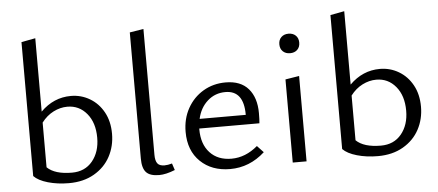

<svg xmlns="http://www.w3.org/2000/svg" viewBox="-49 -827 2146 941"><g transform="rotate(-5 1024.0 -356.0)"><path d="M486 -218Q486 -157 459 -106.5Q432 -56 379.5 -25.5Q327 5 255 5Q199 5 152 -8.5Q105 -22 83 -45V-704L152 -717V-356Q216 -420 301 -420Q351 -420 393.5 -395Q436 -370 461 -324.5Q486 -279 486 -218ZM412 -205Q412 -279 374.5 -324Q337 -369 279 -369Q244 -369 210.5 -352Q177 -335 152 -302V-82Q190 -45 274 -45Q338 -45 375 -90Q412 -135 412 -205Z M616 -84V-705L684 -716V-97Q684 -68 694 -54.5Q704 -41 729 -41Q745 -41 766 -47L777 -14Q732 4 699 4Q654 4 635 -16.5Q616 -37 616 -84Z M1219 -63Q1144 5 1048 5Q958 5 902 -49Q846 -103 846 -195Q846 -260 874.5 -311Q903 -362 952 -391Q1001 -420 1062 -420Q1136 -420 1174 -376Q1212 -332 1212 -256Q1212 -222 1210 -206H914V-202Q914 -129 953 -87Q992 -45 1059 -45Q1128 -45 1188 -96ZM920 -253H1147V-254Q1147 -373 1057 -373Q1006 -373 969 -340Q932 -307 920 -253Z M1341 -583Q1341 -605 1354.5 -618Q1368 -631 1390 -631Q1412 -631 1425.5 -618Q1439 -605 1439 -583Q1439 -561 1425.5 -548Q1412 -535 1390 -535Q1368 -535 1354.5 -548Q1341 -561 1341 -583ZM1356 -409 1424 -420V0H1356Z M2006 -218Q2006 -157 1979 -106.5Q1952 -56 1899.5 -25.5Q1847 5 1775 5Q1719 5 1672 -8.5Q1625 -22 1603 -45V-704L1672 -717V-356Q1736 -420 1821 -420Q1871 -420 1913.5 -395Q1956 -370 1981 -324.5Q2006 -279 2006 -218ZM1932 -205Q1932 -279 1894.5 -324Q1857 -369 1799 -369Q1764 -369 1730.5 -352Q1697 -335 1672 -302V-82Q1710 -45 1794 -45Q1858 -45 1895 -90Q1932 -135 1932 -205Z"/></g></svg>

Font: Ysabeau Infant
Style: Regular
Weight: 400
Designer: Christian Thalmann (Catharsis Fonts)
Version: Version 0.003